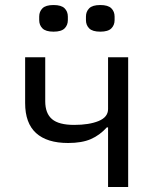

<svg xmlns="http://www.w3.org/2000/svg" viewBox="-20 -744 640 764"><path d="M410 -237H405Q377 -206 341.5 -190.5Q306 -175 251 -175Q167 -175 123.5 -214.5Q80 -254 80 -334V-516H160V-341Q160 -293 187 -270Q214 -247 275 -247Q335 -247 372.5 -262.5Q410 -278 410 -310V-516H490V0H410ZM136 -664V-678Q136 -698 149 -711Q162 -724 193 -724Q224 -724 237 -711Q250 -698 250 -678V-664Q250 -644 237 -631Q224 -618 193 -618Q162 -618 149 -631Q136 -644 136 -664ZM322 -664V-678Q322 -698 335 -711Q348 -724 379 -724Q410 -724 423 -711Q436 -698 436 -678V-664Q436 -644 423 -631Q410 -618 379 -618Q348 -618 335 -631Q322 -644 322 -664Z"/></svg>

Font: IBM Plaex Mono
Style: Regular
Weight: 400
Designer: Mike Abbink, Paul van der Laan, Pieter van Rosmalen
Foundry: Bold Monday
Version: Version 2.003